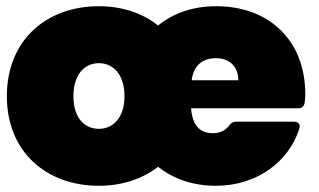

<svg xmlns="http://www.w3.org/2000/svg" viewBox="-20 -590 1026 617"><path d="M298 -387C341 -387 380 -354 380 -281C380 -209 341 -176 298 -176C253 -176 216 -209 216 -281C216 -354 254 -387 298 -387ZM2 -281C2 -102 129 7 298 7C372 7 438 -15 488 -54C537 -15 600 7 674 7C806 7 909 -71 942 -177C946 -190 939 -199 925 -199H740C729 -199 722 -195 716 -186C705 -172 689 -162 664 -162C629 -162 599 -179 594 -242H938C950 -242 957 -248 959 -260C960 -269 961 -279 961 -287C961 -463 842 -570 675 -570C600 -570 537 -548 488 -508C438 -548 372 -570 298 -570C129 -570 2 -461 2 -281ZM596 -332C602 -380 631 -403 674 -403C712 -403 745 -382 746 -332Z"/></svg>

Font: Malmofest Black-Rounded
Style: Regular
Weight: 800
Designer: Jonny Pinhorn (Poppins), Kolossal
Version: Version 1.004;Glyphs 3.1.2 (3151)